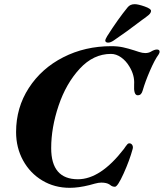

<svg xmlns="http://www.w3.org/2000/svg" viewBox="-20 -885 784 919"><path d="M57 -253Q57 -370 118 -464Q179 -558 283 -611Q387 -664 513 -664Q544 -664 569 -658.5Q594 -653 622 -644Q628 -642 645 -636.5Q662 -631 675 -631Q690 -631 701 -637Q719 -648 731 -648Q744 -648 744 -637Q744 -632 739 -624Q721 -600 698 -547Q675 -494 663 -452Q660 -441 654.5 -435Q649 -429 639 -429Q619 -429 622 -481Q625 -525 599 -567Q583 -594 559.5 -610.5Q536 -627 511 -627Q427 -627 361.5 -556Q296 -485 260.5 -379.5Q225 -274 225 -176Q225 -27 353 -27Q461 -27 573 -172Q577 -178 582 -185Q587 -192 590.5 -195.5Q594 -199 599 -199Q608 -199 613 -191Q618 -183 615 -172Q600 -117 571.5 -54Q543 9 530 9Q520 9 513 4.5Q506 0 504 -2Q490 -11 465 -11Q452 -11 433.5 -6Q415 -1 408 1Q356 14 314 14Q241 14 182.5 -21Q124 -56 90.5 -117Q57 -178 57 -253ZM484 -689V-691Q484 -697 493 -712Q545 -794 591 -850Q603 -865 625 -865Q641 -865 672.5 -854Q704 -843 703 -832Q702 -820 685 -808Q678 -802 672 -798Q666 -794 662 -791Q582 -730 524 -691Q509 -681 498 -681Q486 -681 484 -689Z"/></svg>

Font: EB Garamond ExtraBold
Style: Italic
Weight: 800
Italic angle: -17.2°
Designer: Georg Duffner and Octavio Pardo
Foundry: Georg Duffner
Version: Version 1.000